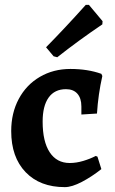

<svg xmlns="http://www.w3.org/2000/svg" viewBox="-20 -756 471 788"><path d="M26 -218Q26 -292 57 -350Q88 -408 143.5 -440.5Q199 -473 269 -473Q340 -473 396 -453L400 -444Q383 -369 378 -290L314 -286V-319Q314 -353 297.5 -371.5Q281 -390 251 -390Q204 -390 179.5 -355.5Q155 -321 155 -257Q155 -175 184 -131Q213 -87 266 -87Q293 -87 321.5 -95.5Q350 -104 373 -116L380 -113L396 -62Q357 -31 316 -9.5Q275 12 246 12Q144 12 85 -49.5Q26 -111 26 -218ZM200 -525 169 -562Q245 -639 332 -736H345L401 -669L400 -656Q301 -589 215 -521Z"/></svg>

Font: Alegreya
Style: Bold
Weight: 700
Designer: Juan Pablo del Peral
Foundry: Huerta Tipografica
Version: Version 2.008; ttfautohint (v1.8)